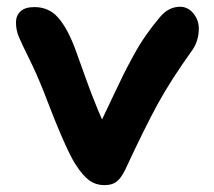

<svg xmlns="http://www.w3.org/2000/svg" viewBox="-20 -514 630 564"><path d="M287.1 29.8Q261.2 29.8 241.9 15.6Q222.7 1.5 202.1 -30.8Q172.9 -75.2 107.9 -246.1Q87.4 -297.9 65.2 -342.5Q43 -387.2 34.9 -406.7Q26.9 -426.3 26.9 -448.2Q26.9 -468.3 40.3 -480.7Q53.7 -493.2 81.1 -493.2Q123.5 -493.2 150.6 -462.4Q177.7 -431.6 200.2 -372.1Q204.6 -359.9 218 -322.8Q231.4 -285.6 238.5 -265.9Q245.6 -246.1 257.6 -216.1Q269.5 -186 279.8 -163.1Q288.6 -181.6 310.5 -228Q332.5 -274.4 342.8 -295.2Q353 -315.9 371.6 -349.9Q390.1 -383.8 408.7 -410.4Q427.2 -437 449.2 -462.9Q474.6 -494.1 508.8 -494.1Q532.2 -494.1 548.1 -474.6Q564 -455.1 564 -430.2Q564 -395.5 545.9 -368.2Q483.4 -281.2 444.8 -211.2Q406.2 -141.1 347.2 -14.2Q335 10.3 322 20Q309.1 29.8 287.1 29.8Z"/></svg>

Font: Shantell Sans Bouncy
Style: Regular
Weight: 600
Designer: Stephen Nixon, Anya Danilova, Shantell Martin
Foundry: Arrow Type
Version: Version 1.006;[9816181b4]